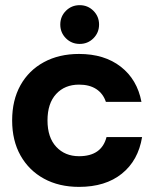

<svg xmlns="http://www.w3.org/2000/svg" viewBox="-20 -721 582 751"><path d="M289.2 10Q210.8 10 152.1 -22.1Q93.3 -54.2 60.4 -112.5Q27.5 -170.8 27.5 -250Q27.5 -329.2 60 -387.5Q92.5 -445.8 151.7 -477.9Q210.8 -510 289.2 -510Q388.3 -510 452.5 -460Q516.7 -410 533.3 -322.5H394.2Q383.3 -355 356.7 -372.5Q330 -390 289.2 -390Q233.3 -390 199.6 -353.3Q165.8 -316.7 165.8 -250Q165.8 -183.3 200 -146.7Q234.2 -110 289.2 -110Q377.5 -110 396.7 -185H535.8Q520.8 -93.3 456.7 -41.7Q392.5 10 289.2 10ZM291.7 -549.2Q260 -549.2 237.9 -571.2Q215.8 -593.3 215.8 -625Q215.8 -656.7 237.9 -678.8Q260 -700.8 291.7 -700.8Q323.3 -700.8 345.4 -678.8Q367.5 -656.7 367.5 -625Q367.5 -593.3 345.4 -571.2Q323.3 -549.2 291.7 -549.2Z"/></svg>

Font: Funnel Display
Style: Bold
Weight: 700
Designer: NORD ID, Kristian Moeller
Foundry: Dicotype
Version: Version 1.000